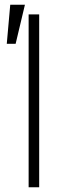

<svg xmlns="http://www.w3.org/2000/svg" viewBox="-20 -788 290 808"><path d="M144.9 -727.3V0H100.5V-727.3ZM8.5 -603.7 23.1 -768.1H84.9L45.8 -603.7Z"/></svg>

Font: Inter UI Extra Light
Style: Regular
Weight: 200
Designer: Rasmus Andersson
Foundry: rsms
Version: 3.2;8d6f07862